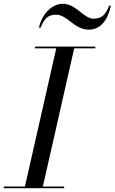

<svg xmlns="http://www.w3.org/2000/svg" viewBox="-60 -997 607 1017"><path d="M237 -919C298 -919 332 -840 410.5 -840C459.5 -840 507 -872 527 -967H518C499 -917 477 -898 436 -898C382 -898 344 -977 272.5 -977C223.5 -977 166 -935 146 -850H155C174.5 -900.5 196 -919 237 -919ZM-40 -9V0H280V-9H167L333 -741H445V-750H125V-741H238L72 -9Z"/></svg>

Font: Bodoni* 24pt
Style: Italic
Weight: 400
Italic angle: -13°
Version: Version 2.3